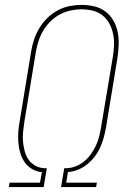

<svg xmlns="http://www.w3.org/2000/svg" viewBox="-20 -763 540 783"><path d="M16 0 19 -18H143L151 -61Q129 -63 111 -73.5Q93 -84 81 -101Q69 -118 63 -138Q57 -158 55 -179.5Q53 -201 54.5 -223Q56 -245 60 -267L107 -553Q111 -578 119 -602Q127 -626 140.5 -648.5Q154 -671 173 -689.5Q192 -708 215 -720.5Q238 -733 263 -738Q288 -743 312 -743Q339 -743 364.5 -737Q390 -731 410 -716Q430 -701 442.5 -679Q455 -657 460 -632Q465 -607 464 -580.5Q463 -554 459 -527L412 -241Q408 -220 402.5 -200Q397 -180 388 -160.5Q379 -141 365.5 -123.5Q352 -106 335 -92.5Q318 -79 298 -71Q278 -63 257 -61L250 -18H375L372 0H229L242 -77H253Q272 -78 290.5 -85.5Q309 -93 324.5 -106Q340 -119 351.5 -135.5Q363 -152 371.5 -170Q380 -188 384.5 -206.5Q389 -225 392 -243L440 -530Q444 -554 445 -577.5Q446 -601 441.5 -623.5Q437 -646 426.5 -666Q416 -686 398.5 -700Q381 -714 358.5 -719.5Q336 -725 312 -725Q290 -725 267 -720Q244 -715 223 -703.5Q202 -692 185 -675Q168 -658 156 -637.5Q144 -617 137 -595Q130 -573 126 -550L79 -264Q76 -244 74 -224Q72 -204 74 -184Q76 -164 81 -145.5Q86 -127 96.5 -112Q107 -97 124 -87.5Q141 -78 161 -77H171L158 0Z"/></svg>

Font: Iosevka SS04 Thin
Style: Italic
Weight: 100
Italic angle: -9°
Monospace: yes
Designer: Belleve Invis
Foundry: Belleve Invis
Version: Version 19.0.0; ttfautohint (v1.8.4)